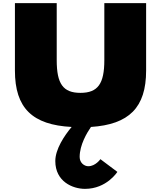

<svg xmlns="http://www.w3.org/2000/svg" viewBox="-20 -790 1025 1222"><path d="M332 235C332 366 443 412 521 412C659 412 727 304 727 304L619 223C619 223 588 268 542 268C517 268 487 247 487 209C487 132 534 54 559 18C801 2 910 -105 910 -341V-770H644V-407C644 -257 603 -199 492 -199C381 -199 341 -257 341 -407V-770H75V-341C75 -102 186 5 436 18C389 74 332 160 332 235Z"/></svg>

Font: Poland Can Into
Style: BigWritings
Weight: 700
Foundry: Cannot Into Space Fonts
Version: Version 0.92